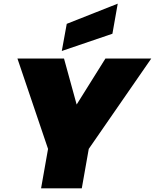

<svg xmlns="http://www.w3.org/2000/svg" viewBox="-20 -1027 845 1047"><path d="M242 -215 75 -708H329L398 -457L555 -708H805L464 -215L426 0H204ZM344 -897 622 -1007 593 -843 317 -749Z"/></svg>

Font: Poppins Black
Style: Italic
Weight: 900
Italic angle: -10°
Designer: Ninad Kale (Devanagari), Jonny Pinhorn (Latin)
Foundry: Indian Type Foundry
Version: Version 3.200;PS 1.000;hotconv 16.6.54;makeotf.lib2.5.65590